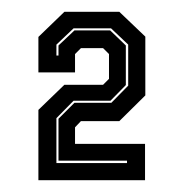

<svg xmlns="http://www.w3.org/2000/svg" viewBox="-20 -720 311 325"><path d="M45 -415V-534L89 -576.5H154.5L164.5 -586.5V-628.5L154.5 -638.5H117L107 -628.5V-597.5H45V-657.5L89 -700H182L226 -658V-558.5L182 -515H117L107 -504.5V-476.5H225.5V-415ZM75.5 -444H195V-448H79V-519L106 -546H168.5L197 -575V-644.5L168 -672H104.5L75.5 -644.5V-626H79V-643L106 -668.5H166.5L193 -643V-576L167 -549.5H104.5L75.5 -520Z"/></svg>

Font: Tourney Expanded ExtraBold
Style: Regular
Weight: 800
Width: 7
Designer: Tyler Finck
Foundry: Etcetera Type Co
Version: Version 1.010; ttfautohint (v1.8.3)